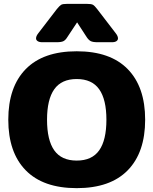

<svg xmlns="http://www.w3.org/2000/svg" viewBox="-20 -961 796 996"><path d="M167 -762Q167 -774 179 -789L275 -914Q289 -931 297 -936Q305 -941 329 -941H430Q454 -941 462.5 -936Q471 -931 484 -914L580 -789Q592 -774 592 -762Q592 -753 584 -747.5Q576 -742 561 -742H486Q462 -742 451 -747.5Q440 -753 430 -768L380 -845L329 -768Q320 -753 309 -747.5Q298 -742 274 -742H199Q184 -742 175.5 -747.5Q167 -753 167 -762ZM23 -340Q23 -510 113.5 -602.5Q204 -695 378 -695Q552 -695 642.5 -602.5Q733 -510 733 -340Q733 -170 642.5 -77.5Q552 15 378 15Q204 15 113.5 -77.5Q23 -170 23 -340ZM532 -340Q532 -445 494.5 -498Q457 -551 378 -551Q299 -551 261.5 -498Q224 -445 224 -340Q224 -234 261.5 -181Q299 -128 378 -128Q457 -128 494.5 -181Q532 -234 532 -340Z"/></svg>

Font: Mitr SemiBold
Style: Regular
Weight: 600
Designer: Thanarat Vachiruckul
Foundry: Cadson Demak
Version: Version 1.002